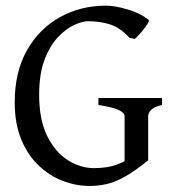

<svg xmlns="http://www.w3.org/2000/svg" viewBox="-20 -628 601 663"><path d="M539.6 -265.6Q512.7 -259.3 502.2 -248.8Q491.7 -238.3 491.7 -227.1V-74.7Q491.7 -74.7 479.5 -69.3Q467.3 -64 450.9 -57.4Q434.6 -50.8 422.4 -46.9Q410.2 -43 410.2 -46.4V-227.1Q410.2 -237.3 392.8 -246.8Q375.5 -256.3 319.8 -265.6V-289.6H539.6ZM492.2 -560.5Q497.1 -557.1 488.3 -543.7Q479.5 -530.3 466.8 -515.6Q454.1 -501 445.8 -493.7L426.8 -497.6Q396 -531.7 361.6 -543.2Q327.1 -554.7 282.7 -554.7Q265.1 -554.7 237.3 -542.2Q209.5 -529.8 181.4 -501Q153.3 -472.2 134.3 -423.1Q115.2 -374 115.2 -300.3Q115.2 -213.9 143.3 -157.7Q171.4 -101.6 214.8 -74.5Q258.3 -47.4 304.7 -47.4Q352.1 -47.4 387 -60.8Q421.9 -74.2 445.8 -97.7Q449.7 -95.7 460 -91.1Q470.2 -86.4 480 -81.8Q489.7 -77.1 491.7 -74.7Q445.3 -36.6 410.6 -17.6Q376 1.5 347.2 7.8Q318.4 14.2 290 14.2Q242.2 14.2 196 -3.7Q149.9 -21.5 112.5 -57.4Q75.2 -93.3 53 -147.5Q30.8 -201.7 30.8 -274.4Q30.8 -379.4 73 -454.1Q115.2 -528.8 186.8 -568.6Q258.3 -608.4 345.7 -608.4Q376.5 -608.4 419.4 -595.9Q462.4 -583.5 492.2 -560.5Z"/></svg>

Font: Namdhinggo
Style: Regular
Weight: 400
Designer: Victor Gaultney
Foundry: SIL International
Version: Version 3.001